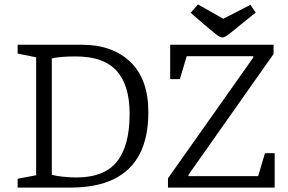

<svg xmlns="http://www.w3.org/2000/svg" viewBox="-20 -851 1308 871"><path d="M60 0V-40L144 -56V-591L60 -608V-648H352Q490 -648 571.5 -570Q653 -492 653 -342Q653 -228 613.5 -152Q574 -76 495.5 -38Q417 0 299 0ZM327 -46Q388 -46 433.5 -63Q479 -80 508.5 -115.5Q538 -151 553 -205.5Q568 -260 568 -335Q568 -398 554 -446Q540 -494 511 -527.5Q482 -561 435.5 -578Q389 -595 323 -595Q290 -595 263.5 -593Q237 -591 215 -586V-58Q232 -53 264 -49.5Q296 -46 327 -46ZM742 0V-42L1129 -590V-596H827L796 -492H752V-648H1221V-606L835 -58V-52H1151L1182 -156H1226V0ZM990 -681Q978 -681 959 -696Q940 -711 906 -740L845 -793L878 -831L993 -766L1116 -829L1140 -794L1073 -740Q1033 -707 1015.5 -694Q998 -681 990 -681Z"/></svg>

Font: Faustina Light Light
Style: Regular
Weight: 300
Version: Version 1.200